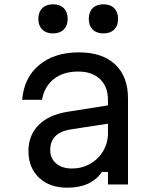

<svg xmlns="http://www.w3.org/2000/svg" viewBox="-20 -856 740 891"><path d="M453 -58Q403 15 292 15Q210 15 161 -31.5Q112 -78 112 -155Q112 -228 159 -275.5Q206 -323 292 -337L481 -367V-392Q481 -454 444 -489Q407 -524 343 -524Q274 -524 230 -489.5Q186 -455 175 -393H83Q91 -495 161.5 -554Q232 -613 346 -613Q455 -613 514.5 -557Q574 -501 574 -399V0H481V-58ZM213 -159Q213 -121 240.5 -97.5Q268 -74 314 -74Q360 -74 398 -95.5Q436 -117 458.5 -154.5Q481 -192 481 -238V-282L305 -255Q213 -239 213 -159ZM226 -701Q194 -701 176 -719Q158 -737 158 -768Q158 -800 176 -818Q194 -836 226 -836Q258 -836 276 -818Q294 -800 294 -768Q294 -737 276 -719Q258 -701 226 -701ZM460 -701Q428 -701 410 -719Q392 -737 392 -768Q392 -800 410 -818Q428 -836 460 -836Q492 -836 510 -818Q528 -800 528 -768Q528 -737 510 -719Q492 -701 460 -701Z"/></svg>

Font: Martian Mono Light
Style: Regular
Weight: 300
Monospace: yes
Designer: Roman Shamin
Foundry: Evil Martians
Version: Version 1.000; ttfautohint (v1.8.4.7-5d5b)